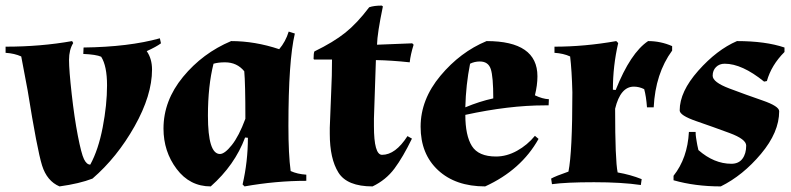

<svg xmlns="http://www.w3.org/2000/svg" viewBox="-38 -652 2832 687"><path d="M506 -403Q506 -311 443.5 -200Q381 -89 293 -13Q247 5 175 15Q130 -4 112.5 -60Q95 -116 61 -328Q57 -350 38 -450Q14 -461 -18 -463V-485Q108 -485 220 -505L224 -498Q209 -474 209 -437.5Q209 -401 218.5 -316Q228 -231 240.5 -166.5Q253 -102 262.5 -82.5Q272 -63 285 -63Q314 -116 329.5 -196.5Q345 -277 345 -346.5Q345 -416 324 -449Q306 -457 260 -459L261 -482Q423 -484 534 -515L538 -497Q522 -485 487 -469Q506 -442 506 -403Z M547 -192Q547 -292 617 -377Q687 -462 789 -505Q874 -505 961 -476Q984 -503 995 -539L1017 -532Q994 -435 994 -202Q994 -99 1002 -40Q1026 -29 1058 -27V-5Q949 -5 837 15L830 8Q849 -74 849 -159L839 -160Q802 -61 716 15Q641 15 594 -47.5Q547 -110 547 -192ZM706 -238Q706 -101 749 -101Q766 -101 791.5 -133Q817 -165 840 -227Q840 -354 836 -397Q810 -429 767 -429Q743 -429 726 -424Q706 -345 706 -238Z M1142 -173Q1142 -184 1142 -195L1147 -322Q1150 -382 1150 -439H1086L1084 -441Q1084 -462 1087 -468Q1155 -501 1197.5 -535Q1240 -569 1283 -626Q1300 -632 1328 -632L1332 -629Q1312 -533 1311 -492L1437 -497L1442 -492Q1431 -457 1428 -429Q1363 -436 1307 -437L1300 -228Q1300 -214 1300 -201Q1300 -98 1329 -98Q1377 -98 1420 -165L1436 -156Q1404 -90 1373.5 -49Q1343 -8 1295 15Q1204 15 1173 -34.5Q1142 -84 1142 -173Z M1737 -92Q1775 -92 1812 -112.5Q1849 -133 1876 -166L1889 -155Q1827 -44 1698 15Q1592 15 1529.5 -43Q1467 -101 1467 -198.5Q1467 -296 1538 -381Q1609 -466 1703 -505Q1885 -505 1885 -379Q1885 -347 1876 -311Q1903 -298 1926 -297L1925 -275Q1918 -275 1911 -275Q1783 -275 1627 -241Q1627 -167 1650.5 -129.5Q1674 -92 1737 -92ZM1679 -432Q1660 -432 1644 -424Q1629 -349 1627 -268Q1677 -289 1727 -300Q1727 -378 1718 -405Q1709 -432 1679 -432Z M1946 -485Q2054 -485 2167 -505L2174 -498Q2155 -416 2155 -331L2165 -330Q2218 -463 2281 -505Q2326 -505 2367 -487V-471Q2307 -389 2301 -268H2277Q2274 -308 2267 -333Q2249 -342 2230 -342Q2182 -342 2163 -263Q2163 -78 2172 -35Q2218 -27 2258 -11L2255 10Q2187 0 2087.5 0Q1988 0 1937 7L1934 -13Q1950 -22 1996 -38Q2010 -108 2010 -322Q2008 -400 2002 -450Q1978 -461 1946 -463Z M2579 -66Q2605 -66 2618.5 -84Q2632 -102 2632 -131Q2632 -154 2572.5 -176Q2513 -198 2453.5 -218.5Q2394 -239 2394 -257Q2394 -324 2460.5 -399Q2527 -474 2599 -505Q2701 -505 2769 -482V-466Q2722 -419 2706 -362L2696 -360Q2617 -424 2555 -424Q2536 -424 2524 -412Q2512 -400 2512 -381Q2512 -358 2571.5 -335.5Q2631 -313 2690.5 -292.5Q2750 -272 2750 -254Q2750 -179 2685 -101.5Q2620 -24 2541 15Q2449 15 2372 -7V-23Q2422 -86 2427 -180H2451Q2451 -169 2452.5 -160Q2454 -151 2455 -144.5Q2456 -138 2457 -133Q2459 -123 2461 -115Q2517 -66 2579 -66Z"/></svg>

Font: Almendra
Style: Bold
Weight: 700
Designer: Ana Sanfelippo
Foundry: Ana Sanfelippo
Version: Version 1.004